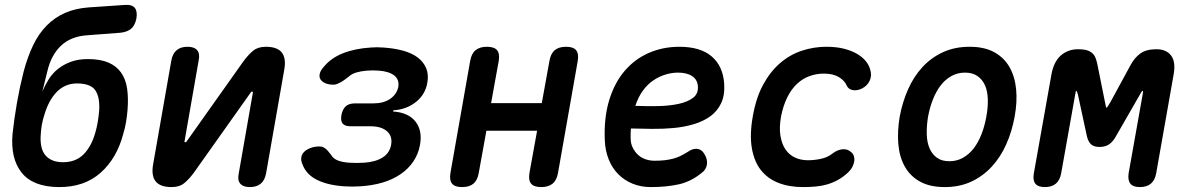

<svg xmlns="http://www.w3.org/2000/svg" viewBox="-20 -750 4840 780"><path d="M469 -617 338 -607Q303 -605 276 -594.5Q249 -584 229 -565.5Q209 -547 194.5 -520.5Q180 -494 172 -459L152 -378Q163 -404 178 -428Q193 -452 215.5 -470Q238 -488 268 -499Q298 -510 337 -510Q387 -510 420 -496Q453 -482 472 -455Q491 -428 496.5 -389.5Q502 -351 498 -302Q496 -278 492 -254Q488 -230 481 -207Q455 -107 388.5 -48Q322 11 218 10Q114 9 68 -48.5Q22 -106 31 -207Q38 -270 49 -333Q60 -396 76 -459Q92 -519 114.5 -566Q137 -613 169.5 -646Q202 -679 244 -697.5Q286 -716 341 -720L488 -730Q517 -732 528 -717.5Q539 -703 534 -674Q528 -646 512.5 -633Q497 -620 469 -617ZM236 -91Q287 -91 318.5 -122Q350 -153 366 -207Q373 -230 377 -254Q381 -278 383 -302Q386 -356 367 -383.5Q348 -411 292 -411Q267 -411 246 -401.5Q225 -392 209 -375Q193 -358 181 -335.5Q169 -313 161 -286Q153 -262 149.5 -240.5Q146 -219 145 -195Q144 -170 149 -150.5Q154 -131 165.5 -118Q177 -105 194.5 -98Q212 -91 236 -91Z M602 -82 676 -504Q681 -532 697.5 -546Q714 -560 742 -560Q769 -560 781 -546Q793 -532 787 -504L730 -178Q729 -175 729.5 -173.5Q730 -172 733 -172Q735 -172 736.5 -173.5Q738 -175 740 -178L969 -501Q989 -528 1008.5 -544Q1028 -560 1060 -560Q1106 -560 1124.5 -537Q1143 -514 1135 -468L1061 -46Q1056 -18 1039.5 -4Q1023 10 995 10Q968 10 956 -4Q944 -18 950 -46L1007 -372Q1008 -375 1007 -376.5Q1006 -378 1004 -378Q1002 -378 1000.5 -376.5Q999 -375 997 -372L768 -49Q748 -22 728.5 -6Q709 10 677 10Q631 10 612.5 -13Q594 -36 602 -82Z M1295 -478Q1324 -514 1373 -533.5Q1422 -553 1487 -557Q1499 -558 1511 -558Q1523 -558 1536 -557Q1582 -554 1618 -544Q1654 -534 1677.5 -516Q1701 -498 1711.5 -472.5Q1722 -447 1716 -414Q1708 -366 1669.5 -335.5Q1631 -305 1578 -302L1577 -297Q1639 -293 1668 -256Q1697 -219 1686 -160Q1679 -123 1658.5 -93Q1638 -63 1606 -41.5Q1574 -20 1533 -8Q1492 4 1442 7Q1427 8 1411.5 8Q1396 8 1381 7Q1313 3 1268.5 -19Q1224 -41 1209 -82Q1202 -97 1204 -110.5Q1206 -124 1216 -133.5Q1226 -143 1242 -149Q1258 -155 1278 -155Q1287 -155 1293 -152Q1299 -149 1304.5 -144.5Q1310 -140 1314.5 -134Q1319 -128 1325 -121Q1333 -106 1351.5 -98.5Q1370 -91 1398 -89Q1413 -88 1428.5 -88Q1444 -88 1459 -89Q1505 -92 1534 -110Q1563 -128 1569 -162Q1575 -197 1552 -217Q1529 -237 1485 -237H1405Q1381 -237 1372 -248Q1363 -259 1367 -283Q1372 -307 1385 -318.5Q1398 -330 1422 -330H1497Q1538 -330 1564.5 -348Q1591 -366 1598 -396Q1603 -427 1581.5 -443.5Q1560 -460 1519 -463Q1507 -464 1495 -464Q1483 -464 1470 -463Q1446 -461 1427.5 -455.5Q1409 -450 1397 -439Q1388 -432 1380 -426Q1372 -420 1364.5 -416Q1357 -412 1350 -409Q1343 -406 1335 -406Q1315 -406 1301.5 -412Q1288 -418 1282 -427.5Q1276 -437 1279 -450.5Q1282 -464 1295 -478Z M1857 10Q1828 10 1816.5 -4Q1805 -18 1810 -48L1890 -502Q1895 -532 1912 -546Q1929 -560 1958 -560Q1988 -560 1999.5 -546Q2011 -532 2006 -502L1975 -331H2181L2212 -502Q2217 -532 2233.5 -546Q2250 -560 2280 -560Q2309 -560 2320.5 -546Q2332 -532 2327 -502L2247 -48Q2242 -18 2225 -4Q2208 10 2179 10Q2149 10 2137.5 -4Q2126 -18 2131 -48L2162 -219H1956L1925 -48Q1920 -18 1903.5 -4Q1887 10 1857 10Z M2840 -127Q2855 -104 2852 -82.5Q2849 -61 2831 -48Q2787 -12 2737 -1Q2687 10 2624 10Q2584 10 2550.5 -3.5Q2517 -17 2492 -42Q2467 -67 2453 -102Q2439 -137 2437 -179Q2433 -272 2455 -343.5Q2477 -415 2518.5 -463Q2560 -511 2617 -535.5Q2674 -560 2740 -560Q2825 -560 2871 -521Q2917 -482 2922 -410Q2925 -363 2909.5 -330.5Q2894 -298 2865.5 -277.5Q2837 -257 2798.5 -245.5Q2760 -234 2717 -230Q2674 -226 2629 -226.5Q2584 -227 2543 -228Q2542 -219 2542 -209V-188Q2542 -167 2550.5 -150Q2559 -133 2572 -121Q2585 -109 2602.5 -103Q2620 -97 2639 -97Q2662 -97 2679.5 -99Q2697 -101 2713 -105Q2729 -109 2743.5 -116Q2758 -123 2774 -133Q2792 -146 2810 -145.5Q2828 -145 2840 -127ZM2561 -320Q2607 -318 2653.5 -319Q2700 -320 2737 -328Q2774 -336 2796 -353Q2818 -370 2815 -401Q2814 -414 2808 -424Q2802 -434 2791.5 -441Q2781 -448 2766.5 -451.5Q2752 -455 2734 -455Q2709 -455 2683 -447Q2657 -439 2633.5 -423Q2610 -407 2591.5 -381.5Q2573 -356 2561 -320Z M3038 -276Q3051 -352 3080 -405.5Q3109 -459 3149 -493.5Q3189 -528 3237.5 -544Q3286 -560 3337 -560Q3378 -560 3409 -552Q3440 -544 3462 -531Q3484 -518 3497 -502Q3510 -486 3515 -468Q3523 -443 3513 -422Q3503 -401 3481 -390Q3462 -381 3444.5 -384Q3427 -387 3420 -402Q3411 -423 3387.5 -437Q3364 -451 3327 -451Q3297 -451 3269 -441Q3241 -431 3218 -409.5Q3195 -388 3178.5 -355Q3162 -322 3153 -277Q3145 -232 3150.5 -198.5Q3156 -165 3171 -143Q3186 -121 3209.5 -110Q3233 -99 3262 -99Q3289 -99 3316 -105Q3343 -111 3363 -127Q3381 -141 3402 -143.5Q3423 -146 3439 -131Q3446 -125 3449 -115.5Q3452 -106 3450.5 -95.5Q3449 -85 3443.5 -73.5Q3438 -62 3427 -51Q3406 -31 3384 -19Q3362 -7 3339 -0.5Q3316 6 3291.5 8Q3267 10 3242 10Q3186 10 3142.5 -7Q3099 -24 3071.5 -58.5Q3044 -93 3034.5 -147.5Q3025 -202 3038 -276Z M3818 10Q3758 10 3718 -12Q3678 -34 3656 -73Q3634 -112 3629.5 -164Q3625 -216 3635 -276Q3646 -335 3669 -387Q3692 -439 3727.5 -477.5Q3763 -516 3811 -538Q3859 -560 3919 -560Q3979 -560 4019 -538Q4059 -516 4081 -477.5Q4103 -439 4108 -387.5Q4113 -336 4102 -276Q4091 -216 4068 -164Q4045 -112 4009 -73Q3973 -34 3925.5 -12Q3878 10 3818 10ZM3837 -95Q3867 -95 3892 -109Q3917 -123 3935.5 -147Q3954 -171 3967 -204Q3980 -237 3987 -276Q3994 -314 3993 -347Q3992 -380 3981.5 -403.5Q3971 -427 3951 -441Q3931 -455 3900 -455Q3870 -455 3845 -441Q3820 -427 3801.5 -403Q3783 -379 3770 -346Q3757 -313 3750 -275Q3744 -237 3745 -204Q3746 -171 3756.5 -147Q3767 -123 3786.5 -109Q3806 -95 3837 -95Z M4677 -46Q4672 -18 4655.5 -4Q4639 10 4611 10Q4583 10 4572 -4Q4561 -18 4565 -46L4622 -366Q4625 -380 4622 -381Q4619 -381 4611 -366L4515 -199Q4503 -176 4487 -164.5Q4471 -153 4447 -153Q4423 -153 4411.5 -164.5Q4400 -176 4395 -199L4359 -366Q4355 -381 4352.5 -381Q4350 -381 4348 -366L4291 -46Q4286 -18 4269.5 -4Q4253 10 4225 10Q4197 10 4186 -4Q4175 -18 4180 -46L4251 -445Q4260 -498 4289 -524Q4318 -550 4360 -550Q4381 -550 4395 -546Q4409 -542 4418 -533.5Q4427 -525 4431.5 -512.5Q4436 -500 4439 -484L4469 -335Q4473 -312 4475 -312Q4475 -312 4476 -313Q4478 -313 4491 -335L4572 -484Q4589 -516 4613 -533Q4637 -550 4678 -550Q4718 -550 4737.5 -524.5Q4757 -499 4748 -448Z"/></svg>

Font: Maple Mono NL SemiBold
Style: Italic
Weight: 600
Italic angle: -10°
Monospace: yes
Designer: subframe7536
Version: Version 7.000